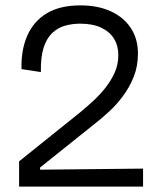

<svg xmlns="http://www.w3.org/2000/svg" viewBox="-20 -694 603 714"><path d="M51 0V-94L279 -277Q302 -296 326.5 -318.5Q351 -341 372 -367.5Q393 -394 406.5 -424Q420 -454 420 -489Q420 -524 404 -550Q388 -576 356.5 -591Q325 -606 278 -606Q249 -606 222 -598.5Q195 -591 174 -571Q153 -551 142 -516Q131 -481 132 -426L60 -437Q58 -508 81.5 -561.5Q105 -615 154 -644.5Q203 -674 279 -674Q345 -674 393 -651.5Q441 -629 467 -589Q493 -549 493 -495Q493 -448 477.5 -409Q462 -370 437.5 -337Q413 -304 384 -277.5Q355 -251 329 -231L129 -71V-63L512 -67V0Z"/></svg>

Font: Bricolage Grotesque 96pt ExtraBold Light
Style: Regular
Weight: 300
Version: Version 1.001;gftools[0.9.33.dev8+g029e19f]